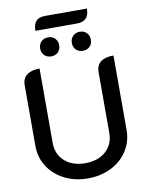

<svg xmlns="http://www.w3.org/2000/svg" viewBox="-107 -1097 907 1182"><g transform="rotate(-10 346.0 -506.5)"><path d="M61 -244V-624Q61 -665 89 -687Q117 -709 169 -709V-244Q169 -173 217.5 -129.5Q266 -86 346 -86Q426 -86 474.5 -129.5Q523 -173 523 -244V-624Q523 -666 550.5 -687.5Q578 -709 631 -709V-244Q631 -172 594 -114Q557 -56 492 -23.5Q427 9 346 9Q265 9 200 -24Q135 -57 98 -114.5Q61 -172 61 -244ZM194 -829Q194 -855 210.5 -872Q227 -889 254 -889Q280 -889 296.5 -872Q313 -855 313 -829Q313 -803 296.5 -786.5Q280 -770 254 -770Q227 -770 210.5 -786.5Q194 -803 194 -829ZM392 -829Q392 -855 408.5 -872Q425 -889 452 -889Q478 -889 494.5 -872Q511 -855 511 -829Q511 -803 494.5 -786.5Q478 -770 452 -770Q425 -770 408.5 -786.5Q392 -803 392 -829ZM258 -1022H520Q520 -942 446 -942H184Q184 -981 201.5 -1001.5Q219 -1022 258 -1022Z"/></g></svg>

Font: K2D Medium
Style: Regular
Weight: 500
Designer: Katatrad Aksorn Co.,Ltd.
Foundry: Cadson Demak Co.,Ltd.
Version: Version 1.000; ttfautohint (v1.6)